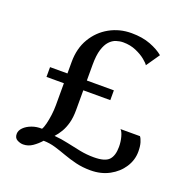

<svg xmlns="http://www.w3.org/2000/svg" viewBox="-133 -881 1009 1018"><g transform="rotate(20 371.5 -372.0)"><path d="M482.1 7Q436.8 7 399.1 -2.3Q361.5 -11.6 328.2 -23.7Q294.8 -35.9 262.7 -45.5Q230.6 -55.1 196 -55.6Q176.6 -33.4 152.3 -16.7Q127.9 0 100 0Q83.2 0 66.2 -9.1Q49.2 -18.2 49.2 -41.2Q49.2 -60.6 65.9 -77.3Q82.6 -94 109.2 -103.8Q135.8 -113.7 166.2 -112.5Q173.3 -123.3 179.2 -146.7Q185.1 -170.2 188.9 -198.9Q192.6 -227.7 192.6 -254.3V-378.9H94.4V-434.1H192.6V-499.1Q192.6 -575.6 226.3 -632.2Q260 -688.8 316.2 -720.1Q372.4 -751.4 439.6 -751.4Q501 -751.4 547 -733.8Q592.9 -716.1 620.4 -692.7L568.3 -617.2Q563.2 -626.6 542 -644.1Q520.8 -661.7 487.9 -676Q455 -690.4 415 -690.4Q395.3 -690.4 375.4 -683.9Q355.5 -677.5 339 -659.7Q322.5 -642 312.3 -609.1Q302.1 -576.2 302.1 -522.9V-434.1H454.5V-378.9H302.1V-267.6Q302.1 -225.9 293.8 -194.8Q285.4 -163.7 271.7 -140.5Q257.9 -117.4 241.7 -99.7Q280.5 -96.7 319 -88Q357.4 -79.4 396.3 -71.7Q435.2 -64.1 475.2 -64.1Q537.6 -64.1 560.1 -87.8Q582.6 -111.6 582.6 -161.6Q582.6 -190.3 575.4 -216.9Q568.2 -243.4 557.6 -253.2H667.6Q675 -244.5 681.3 -224Q687.6 -203.5 687.6 -172.9Q687.6 -125.5 661 -84.4Q634.5 -43.4 588.1 -18.2Q541.7 7 482.1 7Z"/></g></svg>

Font: Merriweather 7pt Light
Style: Regular
Weight: 300
Designer: Eben Sorkin
Foundry: Eben Sorkin
Version: Version 2.200;gftools[0.9.31]